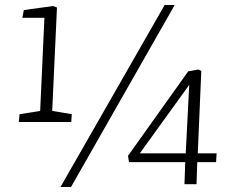

<svg xmlns="http://www.w3.org/2000/svg" viewBox="-20 -734 917 765"><path d="M221 11 636 -714H676L263 11ZM188 -292 266 -279 264 -248H55L58 -279L140 -292L157 -663H69L75 -694L192 -710L207 -704ZM768 -123H843L841 -88H766L763 0H715L718 -88H494L490 -113L730 -450L771 -457L782 -451ZM720 -123 734 -396 537 -123Z"/></svg>

Font: Literata ExtraLight
Style: Italic
Weight: 250
Italic angle: -2°
Designer: Latin by Veronika Burian and Jose Scaglione. Greek by Irene Vlachou. Cyrillic by Vera Evstafieva
Foundry: TypeTogether
Version: Version 3.002